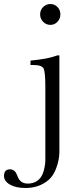

<svg xmlns="http://www.w3.org/2000/svg" viewBox="-128 -692 361 957"><path d="M72 -620Q72 -642 87 -657Q102 -672 123 -672Q144 -672 158.5 -657Q173 -642 173 -620Q173 -599 158.5 -583.5Q144 -568 123 -568Q102 -568 87 -583.5Q72 -599 72 -620ZM168 63Q168 104 153 144Q140 182 115 204Q68 245 -1 245Q-49 245 -78.5 228Q-108 211 -108 185Q-108 152 -78 152Q-55 152 -44 178L-39 190Q-26 223 10 223Q53 223 76 191Q92 167 97 123Q98 117 98 98V-259Q98 -334 89 -351Q80 -368 37 -368H24V-390Q66 -394 99 -400Q132 -406 158 -416H168Z"/></svg>

Font: New Athena Unicode
Style: Regular
Weight: 400
Designer: J. Rusten 1997; rev. by R. Hancock 2001, 2002, rev. by D. Mastronarde 2002-2021
Foundry: GreekKeys New Athena Unicode
Version: Version 5.008